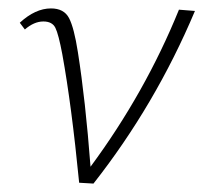

<svg xmlns="http://www.w3.org/2000/svg" viewBox="-20 -435 483 456"><path d="M443 -409Q349 -186 202 1L168 -1Q150 -185 128 -306Q119 -354 111.5 -369Q104 -384 83 -384Q61 -384 39 -365L27 -381Q64 -415 101 -415Q132 -415 144 -392Q156 -369 165 -311Q183 -197 195 -39Q325 -215 405 -412Z"/></svg>

Font: Ysabeau Light
Style: Italic
Weight: 300
Italic angle: -12°
Designer: Christian Thalmann (Catharsis Fonts)
Version: Version 0.003